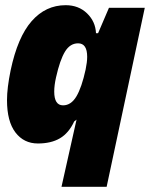

<svg xmlns="http://www.w3.org/2000/svg" viewBox="-20 -542 578 740"><path d="M217 178 275 -81 266 -74Q245 -29 211 -9Q177 11 126 11Q72 11 39.5 -31.5Q7 -74 7 -156Q7 -203 21 -271Q48 -399 102 -460.5Q156 -522 233 -522Q283 -522 315.5 -490.5Q348 -459 350 -414H358L400 -512H538L391 178ZM310 -274Q316 -303 316 -323Q316 -375 281 -375Q250 -375 230.5 -343Q211 -311 196 -244Q189 -213 189 -189Q189 -136 223 -136Q254 -136 274.5 -170.5Q295 -205 310 -274Z"/></svg>

Font: Decalotype Black Italic
Style: Regular
Weight: 900
Italic angle: -12°
Designer: Alfredo Marco Pradil
Foundry: Alfredo Marco Pradil
Version: Version 1.0